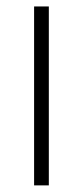

<svg xmlns="http://www.w3.org/2000/svg" viewBox="-20 -560 250 580"><path d="M83 0V-540.5H127.5V0Z"/></svg>

Font: Encode Sans Condensed Thin ExtraLight
Style: Regular
Weight: 250
Version: Version 3.002